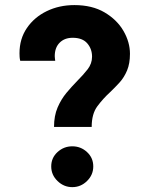

<svg xmlns="http://www.w3.org/2000/svg" viewBox="-20 -749 601 774"><path d="M197.8 -237.3Q197.8 -282.2 212.2 -315.7Q226.6 -349.1 248 -374.8Q269.5 -400.4 291 -422.4Q315.4 -446.8 333.3 -469.7Q351.1 -492.7 351.1 -520.5Q351.1 -551.8 331.8 -574.2Q312.5 -596.7 272.9 -596.7Q240.2 -596.7 220.5 -576.9Q200.7 -557.1 200.7 -522.5Q200.7 -518.1 201.4 -513.4Q202.1 -508.8 202.6 -503.9H61.5Q59.6 -511.7 59.1 -519.3Q58.6 -526.9 58.6 -534.2Q58.6 -592.3 88.4 -636Q118.2 -679.7 168.5 -704.1Q218.8 -728.5 279.8 -728.5Q351.6 -728.5 401.6 -699Q451.7 -669.4 477.8 -624.3Q503.9 -579.1 503.9 -532.2Q503.9 -492.7 492.2 -464.8Q480.5 -437 462.2 -416.7Q443.8 -396.5 424.3 -377.9Q395.5 -351.6 372.6 -320.8Q349.6 -290 349.6 -237.3ZM186.5 -78.1Q186.5 -112.8 211.9 -136Q237.3 -159.2 271.5 -159.2Q305.7 -159.2 330.8 -136Q356 -112.8 356 -78.1Q356 -43.9 330.8 -19.3Q305.7 5.4 271.5 5.4Q237.3 5.4 211.9 -19.3Q186.5 -43.9 186.5 -78.1Z"/></svg>

Font: Estedad-FD ExtraBold
Style: Regular
Weight: 800
Designer: Amin Abedi
Version: Version 7.3